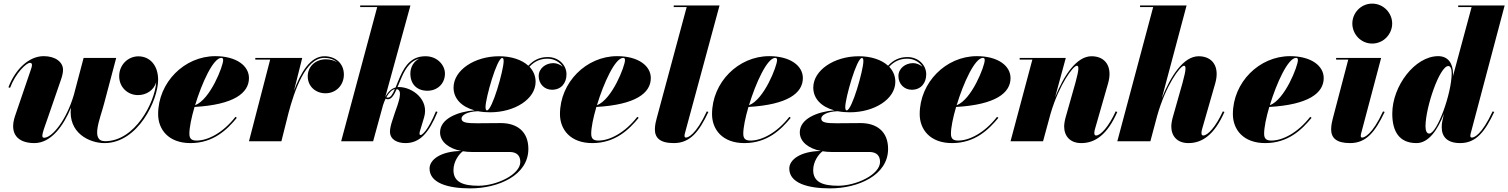

<svg xmlns="http://www.w3.org/2000/svg" viewBox="-20 -780 8327 1060"><path d="M245 -132.5 317.5 -343C322.5 -357 328 -378 328 -394.5C328 -437.5 285.5 -470 221.5 -470C139.5 -470 64.5 -398 26.5 -298L35.5 -295C66.5 -377.5 125.5 -433 145 -433C151.5 -433 156.5 -430.5 156.5 -421.5C156.5 -413 152.5 -402 150.5 -396L63.5 -141C28.5 -39 81 10 169.5 10C264 10 331.5 -88.5 371.5 -185C355.5 -46.5 472.5 10 557 10C742 10 853 -228.5 853 -339C853 -420 807 -469 744 -469C687 -469 638 -422.5 638 -359.5C638 -297 686.5 -255 741.5 -255C786.5 -255 828.5 -280 842.5 -326C834.5 -213.5 725.5 -0.5 560 -0.5C478.5 -0.5 532 -122 554 -205.5L621.5 -460H441.5L387.5 -255.5C347 -118 268.5 -19.5 223.5 -19.5C202.5 -19.5 218 -54.5 245 -132.5Z M1025.5 -41.5C1025.5 -75.5 1036.5 -130.5 1054 -189.5C1271.5 -202 1354.5 -266.5 1354.5 -349C1354.5 -416.5 1285.5 -470 1168.5 -470C998 -470 853 -325 853 -150C853 -65 910.5 10 1031.5 10C1158 10 1233.5 -64 1287.5 -129.5L1280 -135C1210.5 -46 1127 -4 1066 -4C1039.5 -4 1025.5 -12.5 1025.5 -41.5ZM1202 -460.5C1210 -460.5 1212 -455.5 1212 -447.5C1212 -416.5 1141.5 -231 1057 -199C1094.5 -322.5 1157.5 -460.5 1202 -460.5Z M1471.5 -451 1354.5 0H1533.5L1573 -157C1605 -277.5 1666.5 -460.5 1770.5 -460.5C1799 -460.5 1823.5 -452 1841 -436.5C1824 -447 1802 -452.5 1778.5 -452.5C1724 -452.5 1679 -415 1679 -358.5C1679 -303.5 1722 -265 1777 -265C1835 -265 1878.5 -309.5 1878.5 -368.5C1878.5 -430.5 1831.5 -469.5 1771 -469.5C1692.5 -469.5 1639 -377.5 1603 -278.5L1648.5 -460H1389.5V-451Z M2395.5 -162 2386.5 -165C2342.5 -57.5 2309.5 -34.5 2302.5 -34.5C2298 -34.5 2296 -38 2296 -42C2296 -44 2296.5 -49.5 2297.5 -53L2321 -131C2351.5 -230 2256 -299.5 2182.5 -299.5C2180 -299.5 2177 -299 2174.5 -299C2182 -316.5 2189.5 -336 2198.5 -356C2222 -409.5 2250.5 -446 2296.5 -457C2264.5 -442.5 2245.5 -410 2245.5 -374C2245.5 -316 2281 -279 2340 -279C2395 -279 2436.5 -318.5 2436.5 -373.5C2436.5 -420.5 2394.5 -469.5 2329.5 -469.5C2257 -469.5 2219 -425.5 2189 -357.5C2179.5 -336.5 2171.5 -315 2164 -297C2141 -291 2122.5 -273.5 2107 -244.5L2246 -750H1968.5V-741H2062.5L1863.5 0H2040L2094.5 -199C2099 -212.5 2103.5 -224.5 2109 -235.5C2112.5 -233 2116 -232 2121.5 -232C2141.5 -232 2155.5 -255.5 2170 -288C2206.5 -282.5 2180 -213.5 2159 -154.5L2144.5 -110C2139 -93.5 2133 -71 2133 -53.5C2133 -8.5 2174.5 10 2218.5 10C2298.5 10 2348 -47 2395.5 -162ZM2121.5 -241C2118 -241 2115.5 -241.5 2113 -243C2127.5 -269.5 2145 -285.5 2160 -288C2148 -260.5 2136.5 -241 2121.5 -241Z M2685.5 -160C2822 -160 2937 -233 2937 -328.5C2937 -361 2924.5 -389 2903 -411.5C2931 -442 2963.5 -456 3002.5 -456C3038.5 -456 3070 -438.5 3086.5 -411.5C3072 -424 3053 -431.5 3035 -431.5C2992 -431.5 2954 -402 2954 -360C2954 -316 2986.5 -284.5 3027.5 -284.5C3079 -284.5 3107.5 -322 3107.5 -369.5C3107.5 -422.5 3063 -465 3004 -465C2961 -465 2926 -449 2897 -417C2861 -450 2803.5 -469.5 2735.5 -469.5C2599 -469.5 2484 -392 2484 -296.5C2484 -234.5 2529.5 -190 2599.5 -171C2507.5 -163.5 2409.5 -125 2409.5 -49.5C2409.5 4.5 2460.5 40.5 2525.5 53.5C2414.5 55 2351.5 100.5 2351.5 150.5C2351.5 230.5 2453 260 2576.5 260C2731 260 2897 188 2897 42C2897 -54 2834.5 -100.5 2744.5 -100.5C2716 -100.5 2648.5 -99.5 2613.5 -99.5C2557 -99.5 2528 -103 2528 -125.5C2528 -143.5 2557.5 -164 2619 -166C2639.5 -162 2662 -160 2685.5 -160ZM2668.5 -170.5C2662.5 -170.5 2660.5 -179 2660.5 -189C2660.5 -238 2723.5 -460 2752.5 -460C2759.5 -460 2760.5 -452 2760.5 -442C2760.5 -393 2697.5 -170.5 2668.5 -170.5ZM2483.5 159C2483.5 111 2514.5 70 2535.5 55C2551 57.5 2567 59 2583 59H2793C2836 59 2852.5 82 2852.5 114C2852.5 184 2720.5 245.5 2621.5 245.5C2533 245.5 2483.5 223.5 2483.5 159Z M3244 -41.5C3244 -75.5 3255 -130.5 3272.5 -189.5C3490 -202 3573 -266.5 3573 -349C3573 -416.5 3504 -470 3387 -470C3216.5 -470 3071.5 -325 3071.5 -150C3071.5 -65 3129 10 3250 10C3376.5 10 3452 -64 3506 -129.5L3498.5 -135C3429 -46 3345.5 -4 3284.5 -4C3258 -4 3244 -12.5 3244 -41.5ZM3420.5 -460.5C3428.5 -460.5 3430.5 -455.5 3430.5 -447.5C3430.5 -416.5 3360 -231 3275.5 -199C3313 -322.5 3376 -460.5 3420.5 -460.5Z M3891 -162 3882 -165C3821.5 -34.5 3778 -20.5 3767 -20.5C3762 -20.5 3759 -24 3759 -30C3759 -34.5 3760 -39.5 3761.5 -45L3952.5 -750H3699.5V-741H3771L3605.5 -127C3602.5 -115.5 3595.5 -91 3595.5 -66C3595.5 -19.5 3623 10 3700 10C3790.5 10 3839.5 -53 3891 -162Z M4083.5 -41.5C4083.5 -75.5 4094.5 -130.5 4112 -189.5C4329.5 -202 4412.5 -266.5 4412.5 -349C4412.5 -416.5 4343.5 -470 4226.5 -470C4056 -470 3911 -325 3911 -150C3911 -65 3968.5 10 4089.5 10C4216 10 4291.5 -64 4345.5 -129.5L4338 -135C4268.5 -46 4185 -4 4124 -4C4097.5 -4 4083.5 -12.5 4083.5 -41.5ZM4260 -460.5C4268 -460.5 4270 -455.5 4270 -447.5C4270 -416.5 4199.5 -231 4115 -199C4152.5 -322.5 4215.5 -460.5 4260 -460.5Z M4671.5 -160C4808 -160 4923 -233 4923 -328.5C4923 -361 4910.5 -389 4889 -411.5C4917 -442 4949.5 -456 4988.5 -456C5024.5 -456 5056 -438.5 5072.5 -411.5C5058 -424 5039 -431.5 5021 -431.5C4978 -431.5 4940 -402 4940 -360C4940 -316 4972.5 -284.5 5013.5 -284.5C5065 -284.5 5093.5 -322 5093.5 -369.5C5093.5 -422.5 5049 -465 4990 -465C4947 -465 4912 -449 4883 -417C4847 -450 4789.5 -469.5 4721.5 -469.5C4585 -469.5 4470 -392 4470 -296.5C4470 -234.5 4515.5 -190 4585.5 -171C4493.5 -163.5 4395.5 -125 4395.5 -49.5C4395.5 4.5 4446.5 40.5 4511.5 53.5C4400.5 55 4337.5 100.5 4337.5 150.5C4337.5 230.5 4439 260 4562.5 260C4717 260 4883 188 4883 42C4883 -54 4820.5 -100.5 4730.5 -100.5C4702 -100.5 4634.5 -99.5 4599.5 -99.5C4543 -99.5 4514 -103 4514 -125.5C4514 -143.5 4543.5 -164 4605 -166C4625.5 -162 4648 -160 4671.5 -160ZM4654.5 -170.5C4648.5 -170.5 4646.5 -179 4646.5 -189C4646.5 -238 4709.5 -460 4738.5 -460C4745.5 -460 4746.5 -452 4746.5 -442C4746.5 -393 4683.5 -170.5 4654.5 -170.5ZM4469.5 159C4469.5 111 4500.5 70 4521.5 55C4537 57.5 4553 59 4569 59H4779C4822 59 4838.5 82 4838.5 114C4838.5 184 4706.5 245.5 4607.5 245.5C4519 245.5 4469.5 223.5 4469.5 159Z M5230 -41.5C5230 -75.5 5241 -130.5 5258.5 -189.5C5476 -202 5559 -266.5 5559 -349C5559 -416.5 5490 -470 5373 -470C5202.5 -470 5057.5 -325 5057.5 -150C5057.5 -65 5115 10 5236 10C5362.5 10 5438 -64 5492 -129.5L5484.5 -135C5415 -46 5331.5 -4 5270.5 -4C5244 -4 5230 -12.5 5230 -41.5ZM5406.5 -460.5C5414.5 -460.5 5416.5 -455.5 5416.5 -447.5C5416.5 -416.5 5346 -231 5261.5 -199C5299 -322.5 5362 -460.5 5406.5 -460.5Z M5679.5 -451 5559 0H5738.5L5781 -156C5829 -316 5905 -417 5925 -417C5936 -417 5939 -402 5917.5 -324L5864.5 -137C5859.5 -120.5 5855 -97.5 5855 -82C5855 -29 5887.5 10 5949.5 10C6026 10 6093 -36 6148.5 -162L6139.5 -165C6100.5 -79.5 6056 -32 6031.5 -32C6025 -32 6021.5 -35.5 6021.5 -47C6021.5 -52 6023.5 -62 6025 -67L6097.5 -319.5C6123.5 -409.5 6084.5 -469.5 6006 -469.5C5923 -469.5 5852 -361.5 5805 -243L5864 -460H5609.5V-451Z M6509 -324 6456 -137C6451 -120.5 6446.5 -97.5 6446.5 -82C6446.5 -29 6479 10 6541 10C6617.5 10 6684.5 -36 6740 -162L6731 -165C6692 -79.5 6647.5 -32 6623 -32C6616.5 -32 6613 -35.5 6613 -47C6613 -52 6615 -62 6616.5 -67L6689 -319.5C6715 -409.5 6676 -469.5 6597.5 -469.5C6513 -469.5 6441.5 -357.5 6394 -236.5L6531 -750H6274V-741H6346.5L6148.5 0H6331L6368.5 -140.5C6416 -309.5 6496 -417 6516.5 -417C6527.5 -417 6530.5 -402 6509 -324Z M6959 -41.5C6959 -75.5 6970 -130.5 6987.5 -189.5C7205 -202 7288 -266.5 7288 -349C7288 -416.5 7219 -470 7102 -470C6931.5 -470 6786.5 -325 6786.5 -150C6786.5 -65 6844 10 6965 10C7091.5 10 7167 -64 7221 -129.5L7213.5 -135C7144 -46 7060.5 -4 6999.5 -4C6973 -4 6959 -12.5 6959 -41.5ZM7135.5 -460.5C7143.5 -460.5 7145.5 -455.5 7145.5 -447.5C7145.5 -416.5 7075 -231 6990.5 -199C7028 -322.5 7091 -460.5 7135.5 -460.5Z M7446 -650C7446 -592 7492.5 -539.5 7555.5 -539.5C7618.5 -539.5 7666 -592 7666 -650C7666 -708 7618.5 -760 7555.5 -760C7492.5 -760 7446 -708 7446 -650ZM7624.5 -162 7615.5 -165C7555 -34.5 7511.5 -20.5 7500 -20.5C7495.5 -20.5 7492.5 -23.5 7492.5 -29.5C7492.5 -34.5 7493.5 -39.5 7495 -45L7605 -460H7356.5V-451H7423.5L7338.5 -127C7336 -116 7329 -91.5 7329 -66.5C7329 -19.5 7356.5 10 7433.5 10C7524 10 7572.5 -53 7624.5 -162Z M8002 -371C8002 -431 7974 -470 7920 -470C7792 -470 7666.5 -305.5 7666.5 -152.5C7666.5 -55 7704.5 10 7800 10C7869 10 7918.5 -66.5 7951.5 -151.5L7942.5 -110C7940.5 -101 7939.5 -90.5 7939.5 -77.5C7939.5 -24.5 7970.5 10 8041.5 10C8129 10 8178 -53 8229.5 -162L8220.5 -165C8159.5 -34.5 8118.5 -20.5 8105.5 -20.5C8099.5 -20.5 8097.5 -25 8097.5 -29C8097.5 -33.5 8098 -37.5 8099.5 -43.5L8287 -750H8030.5V-741H8104.5L8001 -357.5C8001.5 -362.5 8002 -367.5 8002 -371ZM7994.5 -376C7994.5 -263 7913.5 -42.5 7870.5 -42.5C7856 -42.5 7850 -60 7850 -82.5C7850 -187.5 7928 -415.5 7976 -415.5C7987 -415.5 7994.5 -402 7994.5 -376Z"/></svg>

Font: Bodoni* 24pt Fatface
Style: Italic
Weight: 900
Italic angle: -13°
Version: Version 2.3